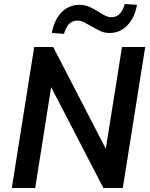

<svg xmlns="http://www.w3.org/2000/svg" viewBox="-20 -940 752 960"><path d="M39 0 151 -705H246L522 -171H505L590 -705H706L594 0H497L222 -531H240L156 0ZM300 -771 239 -775Q247 -819 266 -850.5Q285 -882 313.5 -899Q342 -916 377 -916Q404 -916 427.5 -905.5Q451 -895 471 -882Q488 -871 504.5 -862.5Q521 -854 538 -854Q563 -854 579.5 -872Q596 -890 604 -920L665 -916Q654 -852 617 -813.5Q580 -775 528 -775Q500 -775 477.5 -786.5Q455 -798 434 -810Q417 -820 401 -828.5Q385 -837 367 -837Q342 -837 325.5 -820Q309 -803 300 -771Z"/></svg>

Font: Nunito Sans 10pt SemiCondensed
Style: Bold Italic
Weight: 700
Width: 4
Italic angle: -9°
Designer: Vernon Adams
Foundry: Vernon Adams
Version: Version 3.101;gftools[0.9.27]